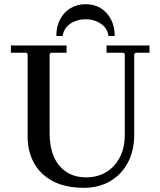

<svg xmlns="http://www.w3.org/2000/svg" viewBox="-20 -887 766 917"><path d="M489 -635V-670H694V-635H628L621 -629V-245Q621 -166 590 -109Q559 -52 505 -21Q451 10 381 10Q291 10 231 -22.5Q171 -55 141.5 -110Q112 -165 112 -233V-629L106 -635H32V-670H298V-635H223L217 -629V-247Q217 -187 236.5 -140.5Q256 -94 295 -67Q334 -40 393 -40Q444 -40 485.5 -64Q527 -88 551.5 -134Q576 -180 576 -245V-629L570 -635ZM498 -715Q495 -741 478.5 -759Q462 -777 438.5 -786Q415 -795 389 -795Q363 -795 339 -786Q315 -777 299 -759Q283 -741 279 -715H249Q249 -760 267 -794.5Q285 -829 317 -848Q349 -867 389 -867Q430 -867 461 -848Q492 -829 510 -794.5Q528 -760 528 -715Z"/></svg>

Font: Brygada 1918 Medium
Style: Regular
Weight: 500
Designer: Mateusz Machalski | Borys Kosmynka | Przemek Hoffer
Foundry: NIEPODLEGLA 2018
Version: Version 3.006